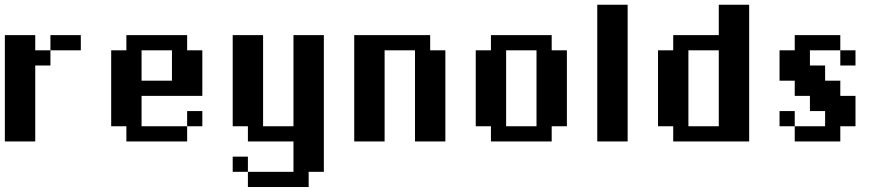

<svg xmlns="http://www.w3.org/2000/svg" viewBox="-20 -582 3665 790"><path d="M125 -437.5H0V0H125V-312.5H187.5V-375H125ZM187.5 -437.5V-375H312.5V-437.5Z M750 -62.5H562.5V-187.5H812.5V-375H750V-437.5H500V-375H437.5V-62.5H500V0H750ZM562.5 -250V-375H687.5V-250ZM812.5 -62.5V-125H750V-62.5Z M1250 187.5V125H1312.5V-437.5H1187.5V-62.5H1062.5V-437.5H937.5V-62.5H1000V0H1187.5V125H1000V187.5ZM1000 62.5H937.5V125H1000Z M1812.5 0V-375H1750V-437.5H1437.5V0H1562.5V-375H1687.5V0Z M2250 0V-62.5H2312.5V-375H2250V-437.5H2000V-375H1937.5V-62.5H2000V0ZM2062.5 -62.5V-375H2187.5V-62.5Z M2562.5 0V-562.5H2437.5V0Z M3062.5 0V-562.5H2937.5V-437.5H2750V-375H2687.5V-62.5H2750V0ZM2812.5 -62.5V-375H2937.5V-62.5Z M3437.5 0V-62.5H3500V-187.5H3437.5V-250H3375V-312.5H3312.5V-375H3437.5V-437.5H3250V-375H3187.5V-250H3250V-187.5H3312.5V-125H3375V-62.5H3250V0ZM3500 -312.5V-375H3437.5V-312.5ZM3250 -125H3187.5V-62.5H3250Z"/></svg>

Font: Chicago Kare
Style: Regular
Weight: 400
Designer: Duane King
Version: Version 1.001;hotconv 1.0.109;makeotfexe 2.5.65596